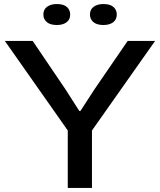

<svg xmlns="http://www.w3.org/2000/svg" viewBox="-20 -932 793 952"><path d="M316 0V-285L4 -729H142L304 -490L373 -382H379L449 -490L613 -729H749L436 -285V0ZM493 -808Q460 -808 443 -822.5Q426 -837 426 -860Q426 -885 444.5 -898.5Q463 -912 493 -912Q526 -912 542.5 -897.5Q559 -883 559 -860Q559 -835 541 -821.5Q523 -808 493 -808ZM262 -808Q229 -808 212 -822.5Q195 -837 195 -860Q195 -885 213.5 -898.5Q232 -912 262 -912Q295 -912 311.5 -897.5Q328 -883 328 -860Q328 -835 310 -821.5Q292 -808 262 -808Z"/></svg>

Font: Mona Sans Expanded Medium
Style: Regular
Weight: 500
Width: 7
Designer: Deni Anggara
Foundry: GitHub
Version: Version 2.000